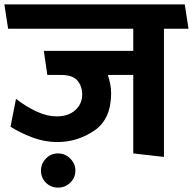

<svg xmlns="http://www.w3.org/2000/svg" viewBox="-31 -700 880 876"><path d="M577 0V-358H461Q467 -340 471.5 -319Q476 -298 476 -275Q476 -156 399 -104Q322 -52 232 -52Q171 -52 114 -74Q57 -96 17 -122L42 -249Q90 -212 137.5 -190.5Q185 -169 227 -169Q281 -169 312.5 -197.5Q344 -226 344 -269Q344 -306 322.5 -332Q301 -358 247 -358H185L169 -468H577V-569H6L-11 -680H812L829 -569H717V16ZM234 156Q201 156 178.5 133.5Q156 111 156 78Q156 47 178.5 23.5Q201 0 234 0Q266 0 289.5 23.5Q313 47 313 78Q313 111 289.5 133.5Q266 156 234 156Z"/></svg>

Font: Palanquin Dark
Style: Regular
Weight: 400
Designer: Pria Ravichandran
Version: Version 1.000